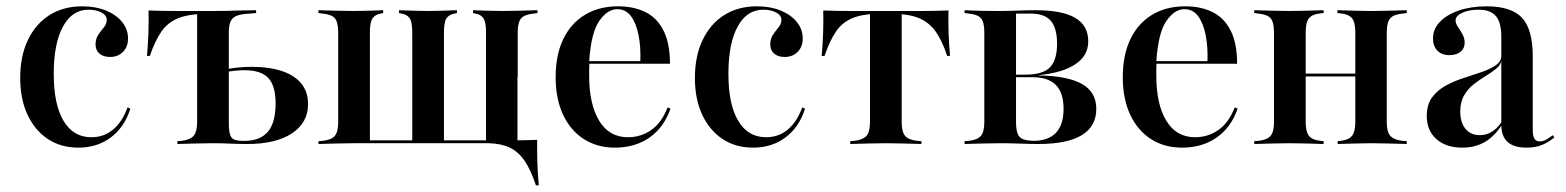

<svg xmlns="http://www.w3.org/2000/svg" viewBox="-20 -447 4862 596"><path d="M223.4 11.3Q168.5 11.3 128.2 -15.7Q87.9 -42.7 65.3 -91.1Q42.7 -139.5 42.7 -204.8Q42.7 -272.6 66.5 -322.6Q90.3 -372.6 133.5 -400Q176.6 -427.4 235.5 -427.4Q276.6 -427.4 308.5 -414.5Q340.3 -401.6 358.9 -379Q377.4 -356.5 377.4 -327.4Q377.4 -301.6 361.7 -285.9Q346 -270.2 321.8 -270.2Q300.8 -270.2 288.7 -280.6Q276.6 -291.1 276.6 -308.9Q276.6 -326.6 285.1 -339.1Q293.5 -351.6 302.4 -362.1Q311.3 -372.6 311.3 -385.5Q311.3 -399.2 295.2 -408.1Q279 -416.9 254.8 -416.9Q204 -416.9 175.4 -364.5Q146.8 -312.1 146.8 -217.7Q146.8 -123.4 177 -72.2Q207.3 -21 263.7 -21Q302.4 -21 331 -44.8Q359.7 -68.5 375.8 -113.7L384.7 -109.7Q366.1 -51.6 323.8 -20.2Q281.5 11.3 223.4 11.3Z M591.9 -207.3V-409.7L599.2 -404H622.6Q567.7 -404 534.7 -391.1Q501.6 -378.2 481.5 -349.6Q461.3 -321 445.2 -273.4H436.3Q439.5 -309.7 440.7 -345.2Q441.9 -380.6 441.1 -414.5Q462.1 -413.7 483.9 -413.3Q505.6 -412.9 526.6 -412.9H622.6H642.7H641.1Q662.9 -412.9 683.9 -413.3Q704.8 -413.7 727 -414.5Q749.2 -415.3 775 -415.3V-406.5L745.2 -404Q724.2 -402.4 712.1 -396.8Q700 -391.1 695.2 -379Q690.3 -366.9 690.3 -346.8V-207.3ZM641.1 -2.4Q613.7 -2.4 588.3 -1.6Q562.9 -0.8 530.6 0V-8.9L542.7 -9.7Q570.2 -12.9 581 -25.4Q591.9 -37.9 591.9 -68.5V-207.3H690.3V-64.5Q690.3 -41.9 694 -29.8Q697.6 -17.7 707.3 -13.7Q716.9 -9.7 735.5 -9.7H741.1Q788.7 -10.5 812.1 -38.7Q835.5 -66.9 835.5 -125.8Q835.5 -180.6 812.9 -204.8Q790.3 -229 739.5 -229Q725 -229 709.7 -227.4Q694.4 -225.8 675 -222.6V-230.6Q698.4 -235.5 719.4 -237.5Q740.3 -239.5 760.5 -239.5Q845.2 -239.5 890.7 -209.7Q936.3 -179.8 936.3 -124.2Q936.3 -66.1 886.3 -33.1Q836.3 0 747.6 0Q717.7 0 694.4 -1.2Q671 -2.4 641.1 -2.4Z M1079 -2.4Q1051.6 -2.4 1026.2 -1.6Q1000.8 -0.8 968.5 0V-8.9L981.5 -9.7Q1008.9 -12.9 1019.4 -25.4Q1029.8 -37.9 1029.8 -68.5V-346.8Q1029.8 -378.2 1019.4 -390.3Q1008.9 -402.4 981.5 -404.8L968.5 -406.5V-415.3Q1000.8 -414.5 1026.2 -413.7Q1051.6 -412.9 1079 -412.9Q1102.4 -412.9 1123.8 -413.7Q1145.2 -414.5 1169.4 -415.3V-406.5L1161.3 -404.8Q1144.4 -401.6 1136.3 -389.9Q1128.2 -378.2 1128.2 -346.8V-11.3H1580.6L1587.1 -2.4H1079ZM1259.7 -4.8V-346.8Q1259.7 -378.2 1252 -389.9Q1244.4 -401.6 1226.6 -404.8L1218.5 -406.5V-415.3Q1243.5 -414.5 1264.5 -413.7Q1285.5 -412.9 1308.9 -412.9Q1332.3 -412.9 1353.2 -413.7Q1374.2 -414.5 1398.4 -415.3V-406.5L1390.3 -404.8Q1373.4 -401.6 1365.7 -389.9Q1358.1 -378.2 1358.1 -346.8V-4.8ZM1488.7 -207.3V-346.8Q1488.7 -378.2 1481 -389.9Q1473.4 -401.6 1456.5 -404.8L1448.4 -406.5V-415.3Q1472.6 -414.5 1494 -413.7Q1515.3 -412.9 1537.9 -412.9Q1565.3 -412.9 1590.7 -413.7Q1616.1 -414.5 1648.4 -415.3V-406.5L1636.3 -404.8Q1608.9 -402.4 1598 -390.3Q1587.1 -378.2 1587.1 -346.8V-207.3ZM1488.7 -2.4V-207.3H1586.3V-2.4ZM1488.7 -2.4 1489.5 -10.5 1567.7 -11.3H1496H1562.1Q1583.1 -11.3 1604.8 -11.7Q1626.6 -12.1 1647.6 -12.9Q1646.8 21.8 1648 56.9Q1649.2 91.9 1652.4 128.2H1643.5Q1628.2 81.5 1608.9 52.8Q1589.5 24.2 1562.5 11.3Q1535.5 -1.6 1496 -2.4Z M1888.7 11.3Q1833.9 11.3 1792.3 -15.3Q1750.8 -41.9 1727.8 -91.1Q1704.8 -140.3 1704.8 -207.3Q1704.8 -276.6 1728.6 -325.8Q1752.4 -375 1796 -401.2Q1839.5 -427.4 1898.4 -427.4Q1947.6 -427.4 1983.9 -409.3Q2020.2 -391.1 2039.9 -351.6Q2059.7 -312.1 2059.7 -249.2H1774.2L1772.6 -257.3H1967.7Q1969.4 -301.6 1962.1 -338.3Q1954.8 -375 1938.7 -396.8Q1922.6 -418.5 1896 -418.5Q1865.3 -418.5 1839.9 -381.5Q1814.5 -344.4 1808.9 -255.6L1809.7 -254.8Q1808.9 -243.5 1808.9 -232.7Q1808.9 -221.8 1808.9 -211.3Q1808.9 -123.4 1839.9 -72.2Q1871 -21 1929 -21Q1969.4 -21 2001.6 -43.5Q2033.9 -66.1 2052.4 -113.7L2061.3 -109.7Q2041.1 -51.6 1996.4 -20.2Q1951.6 11.3 1888.7 11.3Z M2317.7 11.3Q2262.9 11.3 2222.6 -15.7Q2182.3 -42.7 2159.7 -91.1Q2137.1 -139.5 2137.1 -204.8Q2137.1 -272.6 2160.9 -322.6Q2184.7 -372.6 2227.8 -400Q2271 -427.4 2329.8 -427.4Q2371 -427.4 2402.8 -414.5Q2434.7 -401.6 2453.2 -379Q2471.8 -356.5 2471.8 -327.4Q2471.8 -301.6 2456 -285.9Q2440.3 -270.2 2416.1 -270.2Q2395.2 -270.2 2383.1 -280.6Q2371 -291.1 2371 -308.9Q2371 -326.6 2379.4 -339.1Q2387.9 -351.6 2396.8 -362.1Q2405.6 -372.6 2405.6 -385.5Q2405.6 -399.2 2389.5 -408.1Q2373.4 -416.9 2349.2 -416.9Q2298.4 -416.9 2269.8 -364.5Q2241.1 -312.1 2241.1 -217.7Q2241.1 -123.4 2271.4 -72.2Q2301.6 -21 2358.1 -21Q2396.8 -21 2425.4 -44.8Q2454 -68.5 2470.2 -113.7L2479 -109.7Q2460.5 -51.6 2418.1 -20.2Q2375.8 11.3 2317.7 11.3Z M2729.8 -2.4Q2702.4 -2.4 2677 -1.6Q2651.6 -0.8 2619.4 0V-8.9L2631.5 -9.7Q2658.9 -12.9 2669.8 -25.4Q2680.6 -37.9 2680.6 -68.5V-207.3H2779V-68.5Q2779 -37.9 2789.5 -25.4Q2800 -12.9 2827.4 -9.7L2840.3 -8.9V0Q2808.1 -0.8 2782.7 -1.6Q2757.3 -2.4 2729.8 -2.4ZM2710.5 -404Q2658.9 -404 2627 -391.1Q2595.2 -378.2 2575.4 -349.6Q2555.6 -321 2539.5 -273.4H2530.6Q2533.9 -309.7 2535.1 -345.2Q2536.3 -380.6 2535.5 -414.5Q2556.5 -413.7 2578.2 -413.3Q2600 -412.9 2621 -412.9H2710.5H2748.4H2838.7Q2859.7 -412.9 2881.5 -413.3Q2903.2 -413.7 2924.2 -414.5Q2923.4 -379.8 2924.6 -344.8Q2925.8 -309.7 2929 -273.4H2920.2Q2904.8 -320.2 2884.7 -348.8Q2864.5 -377.4 2832.7 -390.7Q2800.8 -404 2748.4 -404ZM2680.6 -207.3V-407.3H2779V-207.3Z M3084.7 -2.4Q3058.1 -2.4 3032.3 -1.6Q3006.5 -0.8 2974.2 0V-8.9L2987.1 -9.7Q3014.5 -12.9 3025 -25.4Q3035.5 -37.9 3035.5 -68.5V-346.8Q3035.5 -378.2 3025 -390.3Q3014.5 -402.4 2987.1 -404.8L2974.2 -406.5V-415.3Q3006.5 -413.7 3031.9 -413.3Q3057.3 -412.9 3084.7 -412.9H3083.9Q3111.3 -412.9 3139.1 -414.1Q3166.9 -415.3 3194.4 -415.3Q3277.4 -415.3 3317.7 -391.5Q3358.1 -367.7 3358.1 -318.5Q3358.1 -274.2 3318.1 -247.6Q3278.2 -221 3204.8 -213.7V-212.9Q3294.4 -211.3 3338.7 -186.3Q3383.1 -161.3 3383.1 -108.9Q3383.1 -54.8 3337.9 -27.4Q3292.7 0 3203.2 0Q3177.4 0 3146.4 -1.2Q3115.3 -2.4 3085.5 -2.4ZM3133.9 -70.2Q3133.9 -45.2 3138.7 -32.3Q3143.5 -19.4 3156.9 -14.5Q3170.2 -9.7 3195.2 -9.7H3186.3Q3233.9 -9.7 3257.7 -34.7Q3281.5 -59.7 3281.5 -108.9Q3281.5 -158.9 3257.7 -183.1Q3233.9 -207.3 3184.7 -207.3H3109.7V-215.3H3163.7Q3216.9 -215.3 3239.1 -237.9Q3261.3 -260.5 3261.3 -311.3Q3261.3 -359.7 3241.9 -382.3Q3222.6 -404.8 3179.8 -404.8H3131.5L3133.9 -407.3Z M3649.2 11.3Q3594.4 11.3 3552.8 -15.3Q3511.3 -41.9 3488.3 -91.1Q3465.3 -140.3 3465.3 -207.3Q3465.3 -276.6 3489.1 -325.8Q3512.9 -375 3556.5 -401.2Q3600 -427.4 3658.9 -427.4Q3708.1 -427.4 3744.4 -409.3Q3780.6 -391.1 3800.4 -351.6Q3820.2 -312.1 3820.2 -249.2H3534.7L3533.1 -257.3H3728.2Q3729.8 -301.6 3722.6 -338.3Q3715.3 -375 3699.2 -396.8Q3683.1 -418.5 3656.5 -418.5Q3625.8 -418.5 3600.4 -381.5Q3575 -344.4 3569.4 -255.6L3570.2 -254.8Q3569.4 -243.5 3569.4 -232.7Q3569.4 -221.8 3569.4 -211.3Q3569.4 -123.4 3600.4 -72.2Q3631.5 -21 3689.5 -21Q3729.8 -21 3762.1 -43.5Q3794.4 -66.1 3812.9 -113.7L3821.8 -109.7Q3801.6 -51.6 3756.9 -20.2Q3712.1 11.3 3649.2 11.3Z M4236.3 -2.4Q4210.5 -2.4 4186.7 -1.6Q4162.9 -0.8 4132.3 0V-8.9L4140.3 -9.7Q4166.1 -12.1 4176.6 -25Q4187.1 -37.9 4187.1 -68.5V-207.3H4284.7V-68.5Q4284.7 -37.9 4295.6 -25.4Q4306.5 -12.9 4333.9 -9.7L4346.8 -8.9V0Q4314.5 -0.8 4289.1 -1.6Q4263.7 -2.4 4236.3 -2.4ZM3983.9 -2.4Q3956.5 -2.4 3931 -1.6Q3905.6 -0.8 3873.4 0V-8.9L3886.3 -9.7Q3913.7 -12.9 3924.2 -25.4Q3934.7 -37.9 3934.7 -68.5V-346.8Q3934.7 -378.2 3924.2 -390.3Q3913.7 -402.4 3886.3 -404.8L3873.4 -406.5V-415.3Q3905.6 -414.5 3931 -413.7Q3956.5 -412.9 3983.9 -412.9Q4009.7 -412.9 4033.9 -413.7Q4058.1 -414.5 4088.7 -415.3V-406.5L4079.8 -405.6Q4054 -403.2 4043.5 -390.7Q4033.1 -378.2 4033.1 -346.8V-68.5Q4033.1 -37.9 4043.5 -25Q4054 -12.1 4079.8 -9.7L4088.7 -8.9V0Q4058.1 -0.8 4033.9 -1.6Q4009.7 -2.4 3983.9 -2.4ZM4187.1 -207.3V-346.8Q4187.1 -378.2 4176.6 -390.7Q4166.1 -403.2 4140.3 -405.6L4131.5 -406.5V-415.3Q4162.1 -414.5 4186.3 -413.7Q4210.5 -412.9 4236.3 -412.9Q4263.7 -412.9 4289.1 -413.7Q4314.5 -414.5 4346.8 -415.3V-406.5L4333.9 -404.8Q4306.5 -402.4 4295.6 -390.3Q4284.7 -378.2 4284.7 -346.8V-207.3ZM3996 -209.7V-218.5H4225.8V-209.7Z M4640.3 -207.3V-333.1Q4640.3 -377.4 4623.4 -397.2Q4606.5 -416.9 4569.4 -416.9Q4539.5 -416.9 4519 -407.3Q4498.4 -397.6 4498.4 -383.9Q4498.4 -374.2 4505.6 -363.7Q4512.9 -353.2 4519.8 -340.7Q4526.6 -328.2 4526.6 -314.5Q4526.6 -296.8 4513.7 -286.3Q4500.8 -275.8 4479 -275.8Q4455.6 -275.8 4441.9 -289.9Q4428.2 -304 4428.2 -327.4Q4428.2 -356.5 4449.6 -379Q4471 -401.6 4508.9 -414.5Q4546.8 -427.4 4594.4 -427.4Q4671.8 -427.4 4704.8 -391.5Q4737.9 -355.6 4737.9 -272.6V-207.3ZM4519.4 11.3Q4468.5 11.3 4438.7 -15.3Q4408.9 -41.9 4408.9 -87.1Q4408.9 -122.6 4425.8 -145.2Q4442.7 -167.7 4469 -181.9Q4495.2 -196 4524.6 -205.2Q4554 -214.5 4580.6 -223.8Q4607.3 -233.1 4624.2 -245.2Q4641.1 -257.3 4641.1 -277.4V-260.5Q4638.7 -245.2 4624.2 -233.5Q4609.7 -221.8 4591.5 -210.9Q4573.4 -200 4555.2 -185.9Q4537.1 -171.8 4525 -151.2Q4512.9 -130.6 4512.9 -100.8Q4512.9 -66.9 4529 -47.2Q4545.2 -27.4 4574.2 -27.4Q4594.4 -27.4 4612.1 -38.7Q4629.8 -50 4643.5 -71.8V-62.1Q4621 -25 4590.3 -6.9Q4559.7 11.3 4519.4 11.3ZM4737.9 -44.4Q4737.9 -25 4743.1 -16.5Q4748.4 -8.1 4759.7 -8.1Q4771 -8.1 4781.5 -14.5Q4791.9 -21 4800.8 -27.4L4804.8 -20.2Q4787.1 -5.6 4766.9 2.8Q4746.8 11.3 4718.5 11.3Q4679 11.3 4659.7 -6.5Q4640.3 -24.2 4640.3 -59.7V-207.3H4737.9Z"/></svg>

Font: Playfair 144pt SemiCondensed SemiBold
Style: Regular
Weight: 600
Width: 4
Designer: Claus Eggers Sørensen
Foundry: Claus Eggers Sørensen
Version: Version 2.203